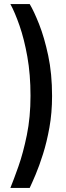

<svg xmlns="http://www.w3.org/2000/svg" viewBox="-20 -762 326 944"><path d="M31 162Q47 123 70.5 56.5Q94 -10 112 -98Q130 -186 130 -291Q130 -396 114.5 -483Q99 -570 76 -636Q53 -702 31 -742H126Q147 -707 172.5 -642.5Q198 -578 217 -489Q236 -400 236 -290Q236 -207 223 -135Q210 -63 191.5 -4.5Q173 54 155 96.5Q137 139 126 162Z"/></svg>

Font: Kreon
Style: Regular
Weight: 400
Designer: Julia Petretta
Foundry: Julia Petretta and Eli Heuer
Version: Version 2.002